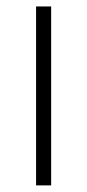

<svg xmlns="http://www.w3.org/2000/svg" viewBox="-20 -560 264 580"><path d="M89 0V-540.5H134.5V0Z"/></svg>

Font: Encode Sans SemiExpanded ExtraLight
Style: Regular
Weight: 250
Width: 6
Designer: Multiple Designers
Foundry: Impallari Type
Version: Version 3.002